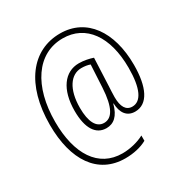

<svg xmlns="http://www.w3.org/2000/svg" viewBox="-183 -862 1060 1101"><g transform="rotate(-30 347.0 -311.0)"><path d="M643 -347C643 -568 539 -715 365 -715C178 -715 53 -556 53 -289C53 -56 152 93 333 93C389 93 439 81 477 60V25C439 46 384 60 333 60C175 60 88 -75 88 -290C88 -524 193 -683 364 -683C517 -683 608 -555 608 -348C608 -211 574 -144 516 -144C474 -144 454 -179 454 -242C454 -263 456 -295 457 -316L465 -497C442 -505 407 -513 373 -513C279 -513 216 -430 216 -288C216 -171 257 -111 326 -111C373 -111 410 -140 429 -214H431C433 -151 461 -111 516 -111C600 -111 643 -201 643 -347ZM251 -288C251 -411 301 -482 372 -482C393 -482 413 -479 429 -473L421 -324C414 -196 381 -144 329 -144C278 -144 251 -196 251 -288Z"/></g></svg>

Font: Noto Sans Devanagari UI Condensed ExtraLight
Style: Regular
Weight: 200
Width: 3
Designer: Jelle Bosma - Monotype Design Team
Foundry: Monotype Imaging Inc.
Version: Version 2.004